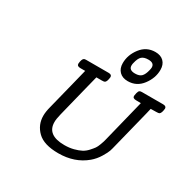

<svg xmlns="http://www.w3.org/2000/svg" viewBox="-214 -1209 1419 1427"><g transform="rotate(30 495.0 -495.5)"><path d="M232.9 -175.8Q232.9 -210 245.1 -255.9L309.1 -511.2L335.9 -619.1H293.9Q265.1 -619.1 265.1 -641.1Q269 -683.1 284.2 -690.9Q289.1 -693.8 303.2 -693.8H494.1Q522 -693.8 522 -672.9Q518.1 -632.8 503.9 -623Q498 -619.1 479 -619.1H432.1Q425.3 -590.3 402.8 -502.9L338.9 -246.1Q327.6 -200.2 328.1 -175.8Q328.1 -64 477.1 -64Q520 -64 555.9 -73.5Q591.8 -83 615.5 -95.5Q639.2 -107.9 659.2 -129.9Q679.2 -151.9 689.2 -166Q699.2 -180.2 708 -204.6Q716.8 -229 718.5 -234.6Q720.2 -240.2 724.1 -255.9L814 -618.2Q799.8 -619.1 772.9 -619.1Q743.2 -619.1 743.2 -640.1Q743.2 -645 748 -666Q752.9 -684.1 759.5 -689Q766.1 -693.8 779.8 -693.8H961.9Q989.7 -693.8 990.2 -672.9Q986.3 -632.8 972.2 -623Q966.3 -619.1 945.8 -619.1Q913.6 -619.1 898.9 -618.2Q897.9 -611.3 894 -597.7Q890.1 -584 889.2 -577.1L808.1 -252.9Q800.3 -219.7 793.7 -199.5Q787.1 -179.2 762.9 -139.2Q738.8 -99.1 703.1 -68.8Q607.9 11.2 467.8 11.2Q344.7 11.2 288.8 -43.2Q232.9 -97.7 232.9 -175.8ZM548.8 -809.1Q548.8 -879.9 595.9 -940.9Q643.1 -1002 719.2 -1002Q765.1 -1002 791 -976.1Q816.9 -950.2 816.9 -904.8Q816.9 -835 770 -772.9Q723.1 -710.9 647 -710.9Q601.1 -710.9 575 -737.5Q548.8 -764.2 548.8 -809.1ZM613.8 -826.2Q613.8 -787.1 666 -787.1Q704.1 -787.1 721.4 -805.7Q738.8 -824.2 748 -863.8Q752 -879.9 752 -888.2Q752 -927.2 701.2 -926.8Q664.1 -926.8 645.5 -909.9Q627 -893.1 617.2 -850.1Q613.8 -840.3 613.8 -826.2Z"/></g></svg>

Font: CMU Concrete
Style: BoldItalic
Weight: 700
Italic angle: -14.04°
Version: Version 0.7.0